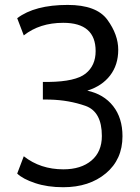

<svg xmlns="http://www.w3.org/2000/svg" viewBox="-20 -765 579 796"><path d="M242.2 -670.4Q144.5 -670.4 78.6 -618.2L51.3 -689.5Q124 -744.6 260.7 -744.6Q380.4 -744.6 425.3 -682.9Q470.2 -621.1 470.2 -558.6Q470.2 -496.1 436.5 -452.1Q402.8 -408.2 341.8 -389.2Q410.2 -374.5 449 -325.2Q487.8 -275.9 487.8 -200.2Q487.8 -104 418.9 -46.4Q350.1 11.2 242.2 11.2Q176.8 11.2 125.7 -5.9Q74.7 -22.9 51.3 -45.4L78.6 -117.2Q147.5 -63 242.7 -63Q315.9 -63 359.1 -99.4Q402.3 -135.7 402.3 -201.2Q402.3 -302.2 334 -326.2Q265.6 -350.1 187 -352.1L157.7 -352.5V-425.3H182.1Q293.5 -426.8 335 -460Q376.5 -493.2 376.5 -553.2Q376.5 -670.4 242.2 -670.4Z"/></svg>

Font: Oxygen-Regular
Style: Regular
Weight: 400
Designer: Vernon Adams
Foundry: Vernon Adams
Version: Version Release 0.2.3 webfont; ttfautohint (v0.93.3-1d66) -l